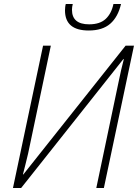

<svg xmlns="http://www.w3.org/2000/svg" viewBox="-20 -943 692 963"><path d="M45 0 196 -714H235L121 -173Q114 -144 108 -119.5Q102 -95 95 -68H97L610 -714H652L501 0H463L575 -533Q587 -593 601 -646L599 -647L86 0ZM425 -790Q306 -790 306 -891Q306 -898 307 -907.5Q308 -917 310 -923H345Q343 -916 342 -908.5Q341 -901 341 -894Q341 -821 427 -821Q481 -821 510 -848Q539 -875 549 -923H587Q572 -858 533 -824Q494 -790 425 -790Z"/></svg>

Font: Noto Sans Disp ExtLt
Style: Italic
Weight: 200
Italic angle: -12°
Designer: Monotype Design Team
Foundry: Monotype Imaging Inc.
Version: Version 2.000;GOOG;noto-source:20170915:90ef993387c0